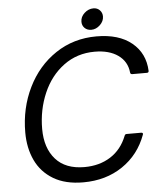

<svg xmlns="http://www.w3.org/2000/svg" viewBox="-61 -979 878 1042"><g transform="rotate(-5 378.0 -458.0)"><path d="M60 -287Q60 -419 114.5 -530.5Q169 -642 267 -707.5Q365 -773 490 -773Q612 -773 682 -715.5Q752 -658 756 -562Q756 -552 746 -552H666Q656 -552 655 -562Q649 -622 600.5 -656.5Q552 -691 473 -691Q377 -691 304 -637Q231 -583 192 -492.5Q153 -402 153 -298Q153 -194 207 -133Q261 -72 364 -72Q446 -72 506.5 -110.5Q567 -149 596 -223Q599 -231 607 -231H687Q692 -231 694.5 -228Q697 -225 695 -220Q656 -113 565 -51.5Q474 10 351 10Q253 10 188 -29Q123 -68 91.5 -135Q60 -202 60 -287ZM416 -859Q416 -886 438 -906Q460 -926 487 -926Q508 -926 521.5 -912Q535 -898 535 -878Q535 -852 513.5 -831.5Q492 -811 466 -811Q444 -811 430 -824.5Q416 -838 416 -859Z"/></g></svg>

Font: Open Sauce Two
Style: Italic
Weight: 400
Italic angle: -10°
Designer: Alfredo Marco Pradil
Foundry: Creative Sauce Fz LLC
Version: Version 1.477